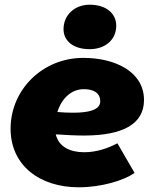

<svg xmlns="http://www.w3.org/2000/svg" viewBox="-20 -779 655 816"><path d="M314 17C412 17 506 -12 552 -44L479 -170C439 -149 391 -132 338 -132C279 -132 230 -154 217 -208C261 -205 301 -203 337 -203C506 -203 592 -254 592 -354C592 -474 470 -533 334 -533C160 -533 25 -397 25 -232C25 -75 150 17 314 17ZM361 -570C425 -570 474 -608 474 -670C474 -721 432 -759 361 -759C298 -759 250 -716 250 -655C250 -604 293 -570 361 -570ZM224 -303C241 -359 282 -400 336 -400C374 -400 406 -387 406 -348C406 -310 352 -300 291 -300C269 -300 246 -301 224 -303Z"/></svg>

Font: Fixel Display 20240404 Black
Style: Italic
Weight: 900
Italic angle: -10°
Designer: AlfaBravo + MacPaw
Foundry: Kyrylo Tkachov, Marchela Mozhyna, Serhii Makarenko, Maria Weinstein, Zakhar Kryvoshyya
Version: Version 1.211;Glyphs 3.2 (3225)